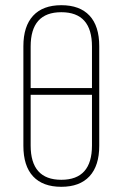

<svg xmlns="http://www.w3.org/2000/svg" viewBox="-20 -711 472 739"><path d="M216 -691Q287 -691 324.5 -651Q362 -611 362 -533V-150Q362 -73 324.5 -32.5Q287 8 216 8Q145 8 107.5 -32Q70 -72 70 -150V-533Q70 -610 107.5 -650.5Q145 -691 216 -691ZM216 -664Q98 -664 98 -532V-372H334V-532Q334 -664 216 -664ZM216 -19Q334 -19 334 -151V-346H98V-151Q98 -19 216 -19Z"/></svg>

Font: Sofia Sans Cond ExtraLight
Style: Regular
Weight: 200
Width: 3
Designer: Botio Nikoltchev, Ani Petrova
Foundry: lettersoup
Version: Version 4.100; ttfautohint (v1.8.3)